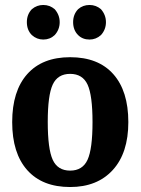

<svg xmlns="http://www.w3.org/2000/svg" viewBox="-20 -741 565 772"><path d="M108 -704Q128 -721 154 -721Q180 -721 200 -704Q220 -681 220 -652Q220 -622 200 -600Q181 -582 154 -582Q128 -582 108 -600Q88 -620 88 -652Q88 -683 108 -704ZM294 -704Q313 -721 340 -721Q366 -721 386 -704Q406 -681 406 -652Q406 -622 386 -600Q366 -582 340 -582Q312 -582 294 -600Q274 -620 274 -652Q274 -683 294 -704ZM172 -251Q172 -142 192 -98.5Q212 -55 262 -55Q312 -55 332 -98.5Q352 -142 352 -250Q352 -358 332 -401Q312 -444 262 -444Q212 -444 192 -401Q172 -358 172 -251ZM496 -250Q496 -126 433.5 -57.5Q371 11 262 11Q150 11 89.5 -57Q29 -125 29 -250Q29 -375 89.5 -443Q150 -511 262 -511Q375 -511 435.5 -443Q496 -375 496 -250Z"/></svg>

Font: ArsenalBold
Style: Bold
Weight: 700
Designer: Andrij Shevchenko
Foundry: Stairsfor.com
Version: Version 1.000